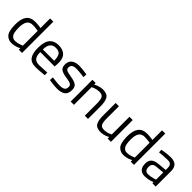

<svg xmlns="http://www.w3.org/2000/svg" viewBox="241 -1912 3114 3114"><g transform="rotate(45 1798.5 -354.5)"><path d="M239 -57Q193 -54 161 -91Q128 -128 127 -246Q126 -344 156 -394Q186 -445 263 -445Q296 -445 332 -440Q368 -436 382 -433V-94Q380 -92 337 -76Q295 -59 239 -57ZM382 -718V-497Q369 -500 331 -505Q294 -509 259 -510Q146 -510 98 -444Q49 -378 50 -246Q52 -88 103 -38Q154 13 230 9Q289 6 334 -13Q380 -31 382 -34V0H456V-718Z M654 -279Q655 -369 690 -408Q724 -448 788 -447Q854 -448 884 -410Q914 -371 914 -279ZM786 -56Q714 -56 684 -97Q654 -139 655 -219H985L989 -276Q996 -398 943 -455Q889 -511 788 -510Q692 -511 636 -450Q580 -388 579 -247Q577 -119 622 -55Q667 9 777 9Q842 8 905 1Q967 -5 972 -6L970 -65Q966 -64 906 -61Q847 -57 786 -56Z M1440 -491Q1436 -492 1378 -501Q1320 -509 1259 -510Q1188 -511 1135 -478Q1082 -445 1079 -364Q1079 -291 1120 -264Q1161 -236 1246 -225Q1326 -214 1354 -197Q1383 -181 1381 -143Q1381 -93 1349 -75Q1317 -56 1255 -57Q1211 -58 1153 -66Q1096 -73 1090 -74L1086 -9Q1091 -8 1150 0Q1209 8 1262 9Q1353 10 1404 -25Q1455 -60 1456 -146Q1457 -217 1417 -246Q1377 -275 1284 -289Q1206 -301 1179 -317Q1152 -333 1154 -367Q1155 -410 1185 -427Q1216 -444 1263 -443Q1316 -442 1375 -435Q1433 -428 1438 -427Z M1646 -406Q1648 -408 1690 -425Q1731 -441 1787 -443Q1855 -444 1876 -402Q1897 -360 1895 -262V0H1969V-264Q1971 -396 1936 -454Q1901 -511 1800 -510Q1742 -507 1695 -488Q1648 -468 1645 -465V-500H1571V0H1646Z M2420 -94Q2418 -92 2379 -76Q2340 -59 2283 -57Q2215 -56 2196 -97Q2176 -138 2178 -240V-500H2103V-239Q2100 -103 2135 -46Q2170 11 2272 9Q2329 6 2373 -13Q2418 -32 2420 -35V0H2495V-500H2420Z M2806 -57Q2760 -54 2728 -91Q2695 -128 2694 -246Q2693 -344 2723 -394Q2753 -445 2830 -445Q2863 -445 2899 -440Q2935 -436 2949 -433V-94Q2947 -92 2904 -76Q2862 -59 2806 -57ZM2949 -718V-497Q2936 -500 2898 -505Q2861 -509 2826 -510Q2713 -510 2665 -444Q2616 -378 2617 -246Q2619 -88 2670 -38Q2721 13 2797 9Q2856 6 2901 -13Q2947 -31 2949 -34V0H3023V-718Z M3446 -84Q3443 -82 3395 -69Q3347 -55 3289 -53Q3251 -53 3232 -77Q3213 -101 3213 -145Q3213 -186 3233 -208Q3253 -231 3298 -235L3446 -249ZM3521 -349Q3522 -431 3483 -470Q3444 -510 3360 -510Q3291 -509 3230 -499Q3168 -489 3164 -488L3167 -431Q3172 -432 3235 -438Q3298 -443 3356 -444Q3401 -445 3424 -423Q3446 -401 3446 -349V-306L3289 -291Q3212 -284 3174 -249Q3136 -214 3136 -143Q3136 -67 3172 -29Q3208 9 3277 9Q3347 7 3395 -9Q3444 -24 3446 -26V0H3521Z"/></g></svg>

Font: RazerF5
Style: Regular
Weight: 400
Foundry: Razer Inc.
Version: Version 2